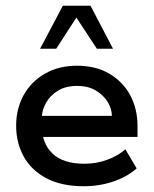

<svg xmlns="http://www.w3.org/2000/svg" viewBox="-20 -636 533 666"><path d="M270 10Q193 10 140.5 -18Q88 -46 62 -93.5Q36 -141 36 -200Q36 -258 61.5 -305Q87 -352 135 -380Q183 -408 247 -408Q313 -408 360 -380Q407 -352 432 -305Q457 -258 457 -199V-161H88V-234H368Q368 -259 353.5 -282.5Q339 -306 312.5 -322Q286 -338 247 -338Q208 -338 181 -321.5Q154 -305 139.5 -279Q125 -253 125 -225V-200Q125 -139 162 -103.5Q199 -68 273 -68Q315 -68 352.5 -82Q390 -96 415 -118L454 -52Q422 -23 373.5 -6.5Q325 10 270 10ZM119 -467 198 -616H294L372 -467H316L245 -575L175 -467Z"/></svg>

Font: Rokkitt Medium
Style: Regular
Weight: 500
Version: Version 3.103